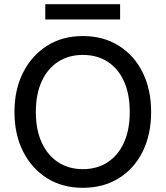

<svg xmlns="http://www.w3.org/2000/svg" viewBox="-20 -884 790 916"><path d="M375 12Q278 12 205 -33.5Q132 -79 90.5 -160.5Q49 -242 49 -350Q49 -457 90.5 -538.5Q132 -620 205 -666Q278 -712 375 -712Q473 -712 546.5 -666Q620 -620 660.5 -538.5Q701 -457 701 -350Q701 -242 660.5 -160.5Q620 -79 546.5 -33.5Q473 12 375 12ZM375 -77Q443 -77 493.5 -110Q544 -143 571.5 -204Q599 -265 599 -350Q599 -435 571.5 -496Q544 -557 493.5 -589.5Q443 -622 375 -622Q308 -622 257.5 -589.5Q207 -557 179 -496Q151 -435 151 -350Q151 -265 179 -204Q207 -143 257.5 -110Q308 -77 375 -77ZM196 -791V-864H553V-791Z"/></svg>

Font: DM Sans 9pt Medium
Style: Regular
Weight: 500
Version: Version 4.004;gftools[0.9.30]